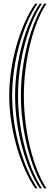

<svg xmlns="http://www.w3.org/2000/svg" viewBox="-20 -820 302 1040"><path d="M170.5 200Q140.8 156.5 115.1 98.9Q89.5 41.2 70.5 -25.2Q51.5 -91.8 40.8 -162.4Q30 -233 30 -302.8Q30 -367.5 40 -435.9Q50 -504.2 68.5 -570.5Q87 -636.8 112.9 -695.6Q138.8 -754.5 170.5 -800H182.8Q152.2 -755.8 127 -697.5Q101.8 -639.2 83.6 -573Q65.5 -506.8 55.6 -437.8Q45.8 -368.8 45.8 -302.8Q45.8 -232.2 56.1 -161.1Q66.5 -90 85.1 -23.6Q103.8 42.8 128.8 100Q153.8 157.2 182.8 200ZM195 200Q166.5 158 142.2 101.2Q118 44.5 99.9 -22Q81.8 -88.5 71.8 -160Q61.8 -231.5 61.8 -302.8Q61.8 -370 71.4 -439.6Q81 -509.2 98.6 -575.5Q116.2 -641.8 140.9 -699.4Q165.5 -757 195 -800H207.2Q178.5 -758 154.8 -701Q131 -644 113.6 -577.8Q96.2 -511.5 86.9 -441.4Q77.5 -371.2 77.5 -302.8Q77.5 -230.8 87.2 -158.8Q97 -86.8 114.6 -20.4Q132.2 46 155.9 102.5Q179.5 159 207.2 200ZM219.5 200Q192.2 159.8 169.4 103.9Q146.5 48 129.4 -18.5Q112.2 -85 102.8 -157.4Q93.2 -229.8 93.2 -302.8Q93.2 -372.5 102.5 -443.2Q111.8 -514 128.8 -580.2Q145.8 -646.5 168.8 -702.9Q191.8 -759.2 219.5 -800H231.8Q205 -760.2 182.5 -704.5Q160 -648.8 143.6 -582.6Q127.2 -516.5 118.2 -445.1Q109.2 -373.8 109.2 -302.8Q109.2 -228.8 118.4 -156Q127.5 -83.2 144.1 -16.8Q160.8 49.8 183.1 105.2Q205.5 160.8 231.8 200Z"/></svg>

Font: Big Shoulders Inline Text Thin
Style: Regular
Weight: 400
Version: Version 2.002